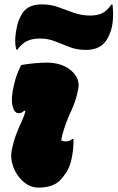

<svg xmlns="http://www.w3.org/2000/svg" viewBox="-20 -847 537 877"><path d="M77 -550Q104 -555 137 -558Q170 -561 194 -561Q241 -561 275.5 -544Q310 -527 327 -499.5Q344 -472 337 -439Q327 -387 307 -344.5Q287 -302 273 -259Q262 -226 260 -206Q268 -201 279 -201Q298 -201 309 -212H315Q317 -195 314 -166.5Q311 -138 306 -117Q298 -83 283 -60Q268 -37 254 -23Q221 10 155 10Q127 10 102.5 -5.5Q78 -21 60.5 -46.5Q43 -72 35.5 -101.5Q28 -131 33 -158Q42 -202 54 -233.5Q66 -265 78 -290Q90 -315 96 -339L91 -342Q84 -335 78.5 -332.5Q73 -330 65 -330Q45 -330 37 -365Q29 -400 45 -464Q51 -490 59.5 -511.5Q68 -533 77 -550ZM392 -776Q425 -776 447.5 -787Q470 -798 488 -826H494Q496 -807 496.5 -788Q497 -769 495 -749Q493 -727 487 -708.5Q481 -690 472 -673Q444 -619 373 -619Q332 -619 298 -632Q264 -645 232 -658Q200 -671 163 -671Q126 -671 102.5 -659Q79 -647 60 -621H54Q46 -654 52 -695Q55 -716 59.5 -734.5Q64 -753 74 -772Q88 -801 111.5 -814Q135 -827 171 -827Q212 -827 247 -814Q282 -801 317.5 -788.5Q353 -776 392 -776Z"/></svg>

Font: Recursive Sn Csl St XBk
Style: Italic
Weight: 1000
Italic angle: -15°
Version: Version 1.085;hotconv 1.1.0;makeotfexe 2.6.0; ttfautohint (v